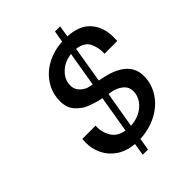

<svg xmlns="http://www.w3.org/2000/svg" viewBox="-237 -884 1086 1086"><g transform="rotate(-45 306.0 -341.0)"><path d="M509 -476Q512 -521 493 -561.5Q474 -602 415 -609L379 -392L416 -384Q578 -347 578 -230Q578 -166 543 -112.5Q508 -59 447 -27Q386 5 312 8L300 81H258L270 7Q206 1 163 -28.5Q120 -58 99 -102Q78 -146 78 -195Q78 -204 80 -224H186Q182 -178 205.5 -136Q229 -94 286 -85L323 -307L300 -311Q260 -322 229 -335Q198 -348 169.5 -379.5Q141 -411 141 -464Q141 -526 173 -577Q205 -628 261 -659Q317 -690 388 -694L400 -763H441L430 -694Q523 -689 567.5 -637.5Q612 -586 612 -506Q612 -486 611 -476ZM339 -400 374 -609Q319 -603 282 -567.5Q245 -532 245 -486Q245 -453 269 -430.5Q293 -408 322 -404ZM364 -299 327 -82Q368 -84 402 -101.5Q436 -119 455.5 -148Q475 -177 475 -210Q475 -246 448 -267.5Q421 -289 386 -295Z"/></g></svg>

Font: Be Vietnam Medium
Style: Italic
Weight: 500
Italic angle: -9.444°
Designer: Gabriel Lam
Foundry: TypeRant
Version: Version 3.000